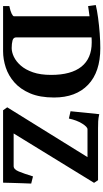

<svg xmlns="http://www.w3.org/2000/svg" viewBox="267 -937 670 1244"><g transform="rotate(90 602.0 -315.0)"><path d="M19.5 0V-40.5Q52.7 -47.4 69.1 -55.7Q85.4 -64 85.4 -70.3V-560.1Q66.4 -557.6 49.6 -555.2Q32.7 -552.7 19.5 -550.8L12.7 -600.6Q46.4 -608.9 95.2 -615.5Q144 -622.1 196.3 -626Q248.5 -629.9 292 -629.9Q446.3 -629.9 529.1 -550.8Q611.8 -471.7 611.8 -330.1Q611.8 -238.8 585 -175.5Q558.1 -112.3 514.2 -73.5Q470.2 -34.7 417.2 -17.3Q364.3 0 312 0H268.6Q211.4 0 159.2 0Q106.9 0 40 0ZM291.5 -55.7Q317.9 -55.7 347.9 -69.8Q377.9 -84 404.8 -114.5Q431.6 -145 448.5 -193.6Q465.3 -242.2 465.3 -311Q465.3 -440.9 411.9 -507.6Q358.4 -574.2 255.4 -574.2Q247.6 -574.2 239.3 -574Q231 -573.7 222.2 -573.2V-85Q222.2 -66.4 242.7 -61Q263.2 -55.7 291.5 -55.7ZM1169.4 -182.1Q1168.5 -161.1 1167.2 -125.2Q1166 -89.4 1165 -54.2Q1164.1 -19 1163.6 0H694.3L675.3 -26.9L998 -546.9H817.9Q802.2 -546.9 780.5 -512Q758.8 -477.1 748 -426.3L700.7 -437L719.7 -623Q746.6 -617.2 765.4 -616.2Q784.2 -615.2 812.5 -615.2H1147.5L1164.6 -589.4L844.7 -68.4H1056.2Q1077.1 -68.4 1090.8 -101.1Q1104.5 -133.8 1123 -193.8Z"/></g></svg>

Font: Gentium Book Plus
Style: Bold
Weight: 700
Designer: Victor Gaultney, Annie Olsen, Iska Routamaa, Becca Hirsbrunner
Foundry: SIL International
Version: Version 6.101